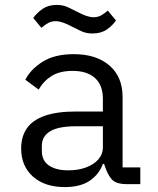

<svg xmlns="http://www.w3.org/2000/svg" viewBox="-20 -748 640 780"><path d="M495 0Q450 0 433 -20.5Q416 -41 405 -76L403 -82H398Q382 -39 344 -13.5Q306 12 243 12Q162 12 114 -30.5Q66 -73 66 -145Q66 -193 89 -226.5Q112 -260 161.5 -277.5Q211 -295 288 -295H398V-346Q398 -402 366 -431Q334 -460 275 -460Q223 -460 190 -439.5Q157 -419 137 -384L83 -424Q103 -465 152 -496.5Q201 -528 280 -528Q371 -528 424.5 -482Q478 -436 478 -354V-68H550V0ZM257 -56Q298 -56 330 -68Q362 -80 380 -101Q398 -122 398 -149V-235H288Q217 -235 183.5 -214.5Q150 -194 150 -156V-135Q150 -95 179 -75.5Q208 -56 257 -56ZM356 -612Q330 -612 311 -621Q292 -630 276 -638Q252 -651 235.5 -656.5Q219 -662 206 -662Q190 -662 176.5 -655Q163 -648 148 -635L115 -675Q129 -695 152.5 -711.5Q176 -728 210 -728Q236 -728 255 -719Q274 -710 290 -702Q314 -689 330.5 -683.5Q347 -678 360 -678Q377 -678 390 -685Q403 -692 418 -705L451 -665Q438 -645 414.5 -628.5Q391 -612 356 -612Z"/></svg>

Font: Lilex
Style: Regular
Weight: 400
Monospace: yes
Designer: Mike Abbink, Paul van der Laan, Pieter van Rosmalen, Mikhael Khrustik
Foundry: Mikhael Khrustik
Version: Version 2.510